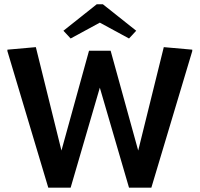

<svg xmlns="http://www.w3.org/2000/svg" viewBox="-20 -868 923 888"><path d="M273.3 -725.8 306.7 -690 441.7 -763.3 576.7 -690 610 -725.8 455.8 -848.3H427.5ZM869.2 -631.7V-638.3L737.5 -650L619.2 -171.7L491.7 -633.3H391.7L264.2 -171.7L145.8 -650L14.2 -638.3V-631.7L203.3 0H306.7L441.7 -462.5L576.7 0H680Z"/></svg>

Font: Boon SemiBold
Style: Regular
Weight: 600
Designer: Sungsit Sawaiwan
Foundry: FontUni
Version: Version 2.0